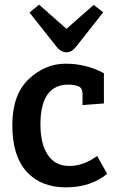

<svg xmlns="http://www.w3.org/2000/svg" viewBox="-20 -792 511 826"><path d="M398 -121 441 -44Q370 14 263 14Q156 14 94.5 -53.5Q33 -121 33 -253Q33 -385 103.5 -451.5Q174 -518 262.5 -518Q351 -518 427 -477V-347L335 -340V-388Q335 -415 315.5 -421.5Q296 -428 275 -428Q154 -428 154 -257Q154 -172 186 -125Q218 -78 278.5 -78Q339 -78 398 -121ZM383 -771 424 -739 309 -593Q289 -567 266 -567Q241 -567 220 -595L107 -738L148 -772L266 -668Z"/></svg>

Font: Bree Serif
Style: Regular
Weight: 400
Designer: Veronika Burian, Jos Scaglione
Foundry: TypeTogether
Version: Version 1.002